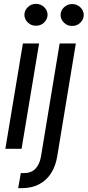

<svg xmlns="http://www.w3.org/2000/svg" viewBox="-20 -771 454 995"><path d="M7.8 0 98.6 -545.9H182.6L91.8 0ZM166 -637.7Q142.1 -637.2 124.5 -654.1Q106.9 -670.9 106.4 -694.3Q106.9 -717.8 124.5 -734.4Q142.1 -751 166 -751Q190.9 -751 208.5 -734.4Q226.1 -717.8 226.6 -694.3Q226.1 -670.9 208.5 -654.1Q190.9 -637.2 166 -637.7ZM289.1 -545.9H373L276.4 40Q268.1 90.3 244.4 127.2Q220.7 164.1 182.4 184.1Q144 204.1 91.8 204.1H74.2L87.9 126H103.5Q141.6 126 163.3 103.8Q185.1 81.5 192.4 40ZM353.5 -636.7Q329.6 -636.2 312 -653.1Q294.4 -669.9 293.9 -693.4Q294.4 -716.8 312 -733.4Q329.6 -750 353.5 -750Q378.4 -750 396 -733.4Q413.6 -716.8 414.1 -693.4Q413.6 -669.9 396 -653.1Q378.4 -636.2 353.5 -636.7Z"/></svg>

Font: Inter Tight
Style: Italic
Weight: 400
Italic angle: -9.39999°
Designer: Rasmus Andersson
Foundry: rsms
Version: Version 3.002